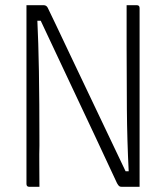

<svg xmlns="http://www.w3.org/2000/svg" viewBox="-20 -720 640 740"><path d="M132 0H93Q82 0 82 -11V-700H148Q159 -700 164 -690Q173 -672 195.5 -624.5Q218 -577 250 -509.5Q282 -442 319 -364.5Q356 -287 393.5 -208Q431 -129 464 -60H476Q470 -178 469 -299.5Q468 -421 468 -538V-700H507Q518 -700 518 -689V0H449Q443 0 439.5 -2.5Q436 -5 431 -14Q394 -94 346 -196Q298 -298 244.5 -411.5Q191 -525 137 -640H124Q128 -560 130 -446Q132 -332 132 -160Q131 -128 131.5 -84Q132 -40 132 0Z"/></svg>

Font: Recursive Mn Lnr St Lt
Style: Regular
Weight: 300
Monospace: yes
Version: Version 1.079;hotconv 1.0.112;makeotfexe 2.5.65598; ttfautoh